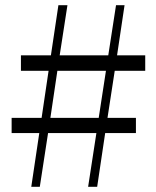

<svg xmlns="http://www.w3.org/2000/svg" viewBox="-20 -723 605 743"><path d="M321 0H356L387 -208H506V-267H396L424 -449H542V-509H433L462 -703H429L399 -509H211L241 -703H206L177 -509H61V-449H168L141 -267H25V-208H132L101 0H134L166 -208H353ZM175 -267 202 -449H390L362 -267Z"/></svg>

Font: Noto Serif JP Light
Style: Regular
Weight: 300
Designer: Ryoko NISHIZUKA 西塚涼子 (kana & ideographs); Frank Grießhammer (Latin, Greek & Cyrillic); Wenlong ZHANG 张文龙 (bopomofo); San
Foundry: Adobe
Version: Version 2.001;hotconv 1.1.0;makeotfexe 2.6.0